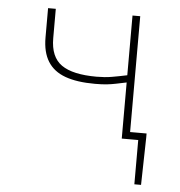

<svg xmlns="http://www.w3.org/2000/svg" viewBox="-49 -525 698 743"><g transform="rotate(5 300.0 -153.0)"><path d="M436 0V-218Q412 -213 395 -209.5Q378 -206 360 -204Q342 -202 314 -202Q244 -202 198.5 -218.5Q153 -235 130.5 -271Q108 -307 108 -364V-478H138V-364Q138 -291 181.5 -260.5Q225 -230 318 -230Q350 -230 376.5 -234.5Q403 -239 436 -246V-478H466V0ZM500 172V0H456V-28H530V-12L526 172Z"/></g></svg>

Font: Source Code Pro ExtraLight
Style: Regular
Weight: 200
Monospace: yes
Designer: Paul D. Hunt, Teo Tuominen
Foundry: Adobe
Version: Version 1.026;hotconv 1.1.0;makeotfexe 2.6.0